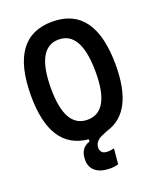

<svg xmlns="http://www.w3.org/2000/svg" viewBox="-164 -801 914 1110"><g transform="rotate(-20 293.0 -246.5)"><path d="M321.3 209.5Q262.7 209.5 231 184.3Q199.2 159.2 199.2 113.3Q199.2 40.5 259.8 22V8.3Q32.2 -13.2 32.2 -341.8Q32.2 -703.1 293 -703.1Q553.7 -703.1 553.7 -341.8Q553.7 -51.8 376.5 -1Q356.9 6.3 338.1 15.1Q319.3 23.9 306.9 38.3Q294.4 52.7 294.4 77.1Q294.4 87.9 303.7 100.3Q313 112.8 341.3 112.8Q357.9 112.8 378.9 107.4L370.1 202.6Q344.2 209.5 321.3 209.5ZM293 -100.1Q430.7 -100.1 430.7 -341.8Q430.7 -593.3 293 -593.3Q155.3 -593.3 155.3 -341.8Q155.3 -100.1 293 -100.1Z"/></g></svg>

Font: CaskaydiaCove NFP SemiBold
Style: Regular
Weight: 600
Designer: Aaron Bell
Foundry: Saja Typeworks
Version: Version 2111.001; VTT 6.35;Nerd Fonts 3.1.1